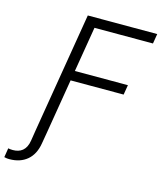

<svg xmlns="http://www.w3.org/2000/svg" viewBox="-227 -823 945 1124"><g transform="rotate(15 245.0 -261.5)"><path d="M-84.9 144.5Q-79.9 145.6 -73 146.5Q-66.1 147.4 -57.2 147.4Q-40.1 147.4 -25.4 143.1Q-10.7 138.8 1.1 129.3Q12.8 119.7 21 104Q29.1 88.4 32.7 65.3L43 0L163.7 -727.3H584.5L574.6 -667.6H220.2L174.7 -393.8H496.1L486.2 -334.2H164.8L109.4 0L98 66.4Q86.6 133.9 44.7 169Q2.8 204.2 -62.9 204.2Q-69.6 204.2 -77.2 203.5Q-84.9 202.8 -93.8 200.3Z"/></g></svg>

Font: Inter P Light
Style: Italic
Weight: 300
Italic angle: 9.39999°
Designer: Rasmus Andersson
Foundry: rsms
Version: Version 3.018;git-588b23468